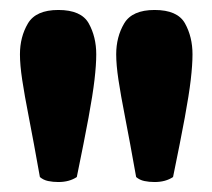

<svg xmlns="http://www.w3.org/2000/svg" viewBox="-20 -775 426 385"><path d="M97 -410Q86 -410 76.5 -412Q67 -414 60 -420Q47 -493 38 -539Q29 -585 24.5 -615Q20 -645 20 -666Q20 -701 36 -728Q52 -755 97 -755Q143 -755 158 -728Q173 -701 173 -666Q173 -645 169.5 -615Q166 -585 157.5 -539Q149 -493 134 -420Q119 -410 97 -410ZM290 -410Q279 -410 269.5 -412Q260 -414 253 -420Q240 -493 231 -539Q222 -585 217.5 -615Q213 -645 213 -666Q213 -701 229 -728Q245 -755 290 -755Q336 -755 351 -728Q366 -701 366 -666Q366 -645 362.5 -615Q359 -585 350.5 -539Q342 -493 327 -420Q312 -410 290 -410Z"/></svg>

Font: Petrona Black
Style: Regular
Weight: 900
Designer: Ringo R. Seeber
Foundry: Ringo R. Seeber
Version: Version 2.001; ttfautohint (v1.8.3)